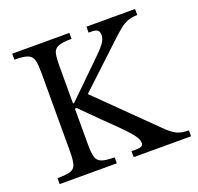

<svg xmlns="http://www.w3.org/2000/svg" viewBox="-117 -783 936 909"><g transform="rotate(-20 351.0 -328.5)"><path d="M322 0H34V-30Q80 -30 100.5 -37Q121 -44 127 -65.5Q133 -87 133 -131V-525Q133 -564 128 -586.5Q123 -609 102.5 -618Q82 -627 34 -627V-657H322V-627Q275 -627 254 -618Q233 -609 228.5 -586.5Q224 -564 224 -525V-337H229L391 -495Q426 -528 444 -551Q462 -574 462 -596Q462 -612 453.5 -619.5Q445 -627 424 -627H408V-657H653V-627Q625 -626 605.5 -619Q586 -612 567.5 -597.5Q549 -583 522 -558L305 -355L592 -73Q617 -50 638 -40Q659 -30 696 -30V0H407V-30H427Q448 -30 457 -34.5Q466 -39 466 -50Q466 -67 451 -88Q436 -109 404 -141.5Q372 -174 321 -223L233 -311H224V-131Q224 -89 230 -67.5Q236 -46 257 -38Q278 -30 322 -30Z"/></g></svg>

Font: STIX Two Text
Style: Regular
Weight: 400
Designer: Ross Mills, John Hudson & Paul Hanslow, Tiro Typeworks Ltd; with prior portions MicroPress Inc., and Coen Hoffman.
Foundry: Tiro Typeworks Ltd
Version: Version 2.13 b171